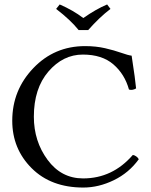

<svg xmlns="http://www.w3.org/2000/svg" viewBox="-20 -832 680 862"><path d="M354 10Q209 10 122 -77Q35 -164 35 -290Q35 -427 129.5 -526Q224 -625 362 -625Q411 -625 452 -615.5Q493 -606 524 -595Q555 -584 571 -582Q588 -471 591 -435Q574 -425 559 -430Q540 -499 489 -543Q438 -587 352 -587Q263 -587 197.5 -511Q132 -435 132 -308Q132 -198 193.5 -114.5Q255 -31 353 -31Q485 -31 576 -136Q583 -136 591.5 -130Q600 -124 603 -117Q559 -56 491 -23Q423 10 354 10ZM333 -697Q297 -742 232 -792L248 -812Q308 -786 354 -751Q411 -791 461 -812L476 -792Q426 -754 376 -697Z"/></svg>

Font: Libertinus Mono
Style: Regular
Weight: 400
Designer: Philipp H. Poll
Foundry: Khaled Hosny
Version: Version 6.7